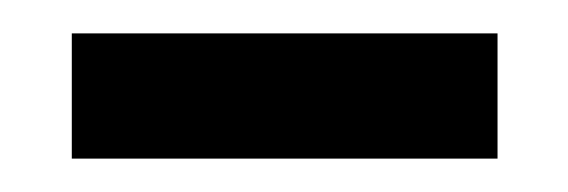

<svg xmlns="http://www.w3.org/2000/svg" viewBox="-20 -681 340 115"><path d="M278 -661V-586H23V-661Z"/></svg>

Font: Ek Mukta
Style: Bold
Weight: 700
Designer: Girish Dalvi and Yashodeep Gholap
Foundry: Ek Type
Version: Version 2.538;PS 1.002;hotconv 16.6.51;makeotf.lib2.5.65220;